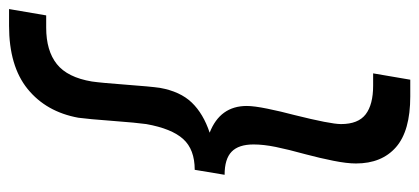

<svg xmlns="http://www.w3.org/2000/svg" viewBox="-354 -519 926 424"><g transform="rotate(90 109.0 -307.0)"><path d="M283 -340 272 -274Q227 -274 204 -248.5Q181 -223 171 -167Q168 -146 164 -93Q160 -39 157 -17Q144 54 93.5 95Q43 136 -46 136H-83L-69 54H-42Q9 54 38.5 30.5Q68 7 77 -47Q80 -68 84 -122Q88 -176 91 -197Q99 -242 123.5 -267.5Q148 -293 190 -307Q131 -330 131 -389Q131 -405 137 -434.5Q143 -464 151 -494Q171 -574 171 -597Q171 -635 149.5 -651.5Q128 -668 86 -668H59L73 -750H110Q186 -750 222 -718.5Q258 -687 258 -630Q258 -610 252 -580Q246 -550 238 -520Q227 -480 221.5 -453Q216 -426 216 -404Q216 -371 232 -355.5Q248 -340 283 -340Z"/></g></svg>

Font: Cabin Medium
Style: Italic
Weight: 500
Italic angle: -7°
Designer: Pablo Impallari
Foundry: Pablo Impallari. http://www.impallari.com Igino Marini. http://www.ikern.com
Version: Version 2.200